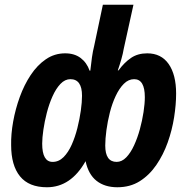

<svg xmlns="http://www.w3.org/2000/svg" viewBox="-20 -780 789 810"><path d="M178 10Q102 10 64.5 -36Q27 -82 27 -168Q26 -214 35.5 -267Q45 -320 63.5 -371Q82 -422 109.5 -463.5Q137 -505 173.5 -530Q210 -555 255 -555Q294 -555 320 -535.5Q346 -516 358 -482H361Q364 -511 368 -538.5Q372 -566 377 -585L414 -760H543L502 -574Q499 -555 492 -530.5Q485 -506 477 -483H480Q504 -516 532.5 -535.5Q561 -555 601 -555Q660 -555 691.5 -510Q723 -465 723 -385Q723 -339 714.5 -285Q706 -231 687.5 -179Q669 -127 639.5 -84Q610 -41 569.5 -15.5Q529 10 475 10Q422 10 387.5 -17Q353 -44 341 -100Q279 10 178 10ZM202 -97Q228 -97 248 -117Q268 -137 282.5 -169.5Q297 -202 306.5 -240Q316 -278 321 -313.5Q326 -349 326 -376Q326 -446 277 -446Q254 -446 235 -426Q216 -406 201.5 -373.5Q187 -341 177.5 -304Q168 -267 163 -232.5Q158 -198 158 -174Q158 -97 202 -97ZM472 -97Q494 -97 512.5 -116Q531 -135 545.5 -166.5Q560 -198 570 -234.5Q580 -271 585.5 -307Q591 -343 591 -370Q591 -446 546 -446Q522 -446 502.5 -426.5Q483 -407 468 -375Q453 -343 443.5 -305.5Q434 -268 429 -231Q424 -194 424 -166Q424 -97 472 -97Z"/></svg>

Font: Noto Sans Condensed
Style: Bold Italic
Weight: 700
Width: 3
Italic angle: -12°
Designer: Monotype Design Team
Foundry: Monotype Imaging Inc.
Version: Version 2.013; ttfautohint (v1.8.4.7-5d5b)